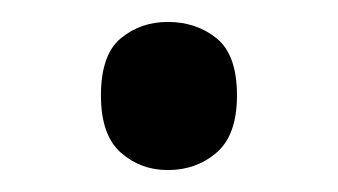

<svg xmlns="http://www.w3.org/2000/svg" viewBox="-20 -141 308 175"><path d="M72 -54Q72 -91 90 -106Q108 -121 133 -121Q159 -121 177.5 -106Q196 -91 196 -54Q196 -18 177.5 -2Q159 14 133 14Q108 14 90 -2Q72 -18 72 -54Z"/></svg>

Font: Noto Sans Mende Kikakui
Style: Regular
Weight: 400
Designer: Monotype Design Team
Foundry: Monotype Imaging Inc.
Version: Version 2.003; ttfautohint (v1.8.4.7-5d5b)